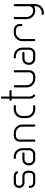

<svg xmlns="http://www.w3.org/2000/svg" viewBox="1693 -2533 1040 4466"><g transform="rotate(-90 2213.0 -300.0)"><path d="M195 -300C185.3 -300 176.2 -301.8 167.8 -305.5C159.2 -309.2 151.8 -314.2 145.5 -320.5C139.2 -326.8 134.2 -334.2 130.5 -342.8C126.8 -351.2 125 -360.3 125 -370V-380C125 -389.7 126.8 -398.8 130.5 -407.2C134.2 -415.8 139.2 -423.2 145.5 -429.5C151.8 -435.8 159.2 -440.8 167.8 -444.5C176.2 -448.2 185.3 -450 195 -450H355C368.3 -450 380.5 -446.6 391.5 -439.8C402.5 -432.9 410.8 -424 416.5 -413L417.5 -411C420.2 -406 424.2 -402.6 429.5 -400.8C434.8 -398.9 439.8 -399.3 444.5 -402L453.5 -406.5C458.5 -409.2 461.9 -413.2 463.8 -418.5C465.6 -423.8 465.2 -428.8 462.5 -433.5L461 -436C451 -455 436.6 -470.4 417.8 -482.2C398.9 -494.1 378 -500 355 -500H195C178.3 -500 162.8 -496.8 148.2 -490.5C133.8 -484.2 121.1 -475.6 110.2 -464.8C99.4 -453.9 90.8 -441.2 84.5 -426.5C78.2 -411.8 75 -396.3 75 -380V-370C75 -353.3 78.2 -337.8 84.5 -323.2C90.8 -308.8 99.4 -296.1 110.2 -285.2C121.1 -274.4 133.8 -265.8 148.2 -259.5C162.8 -253.2 178.3 -250 195 -250H355C364.7 -250 373.8 -248.2 382.2 -244.5C390.8 -240.8 398.2 -235.8 404.5 -229.5C410.8 -223.2 415.8 -215.8 419.5 -207.2C423.2 -198.8 425 -189.7 425 -180V-120C425 -110.3 423.2 -101.2 419.5 -92.8C415.8 -84.2 410.8 -76.8 404.5 -70.5C398.2 -64.2 390.8 -59.2 382.2 -55.5C373.8 -51.8 364.7 -50 355 -50H195C185.3 -50 176.2 -51.8 167.8 -55.5C159.2 -59.2 151.8 -64.2 145.5 -70.5C139.2 -76.8 134.2 -84.2 130.5 -92.8C126.8 -101.2 125 -110.3 125 -120V-130C125 -135.7 123.1 -140.4 119.2 -144.2C115.4 -148.1 110.7 -150 105 -150H95C89.3 -150 84.6 -148.1 80.8 -144.2C76.9 -140.4 75 -135.7 75 -130V-120C75 -103.3 78.2 -87.8 84.5 -73.2C90.8 -58.8 99.4 -46.1 110.2 -35.2C121.1 -24.4 133.8 -15.8 148.2 -9.5C162.8 -3.2 178.3 0 195 0H355C371.7 0 387.2 -3.2 401.8 -9.5C416.2 -15.8 428.9 -24.4 439.8 -35.2C450.6 -46.1 459.2 -58.8 465.5 -73.2C471.8 -87.8 475 -103.3 475 -120V-180C475 -196.3 471.8 -211.8 465.5 -226.5C459.2 -241.2 450.6 -253.9 439.8 -264.8C428.9 -275.6 416.2 -284.2 401.8 -290.5C387.2 -296.8 371.7 -300 355 -300Z M740 0H860C879.3 0 897.5 -3.7 914.5 -11C931.5 -18.3 946.3 -28.3 959 -41C971.7 -53.7 981.7 -68.5 989 -85.5C996.3 -102.5 1000 -120.7 1000 -140V-300C1000 -327.7 994.8 -353.7 984.2 -378C973.8 -402.3 959.5 -423.5 941.5 -441.5C923.5 -459.5 902.3 -473.8 878 -484.2C853.7 -494.8 827.7 -500 800 -500H770C764.3 -500 759.6 -498.1 755.8 -494.2C751.9 -490.4 750 -485.7 750 -480V-470C750 -464.3 751.9 -459.6 755.8 -455.8C759.6 -451.9 764.3 -450 770 -450H800C820.7 -450 840.2 -446.1 858.5 -438.2C876.8 -430.4 892.8 -419.8 906.2 -406.2C919.8 -392.8 930.4 -376.8 938.2 -358.5C946.1 -340.2 950 -320.7 950 -300V-140C950 -127.7 947.7 -116 943 -105C938.3 -94 931.9 -84.4 923.8 -76.2C915.6 -68.1 906 -61.7 895 -57C884 -52.3 872.3 -50 860 -50H740C727.7 -50 716 -52.3 705 -57C694 -61.7 684.4 -68.1 676.2 -76.2C668.1 -84.4 661.7 -94 657 -105C652.3 -116 650 -127.7 650 -140V-160C650 -172.3 652.3 -184 657 -195C661.7 -206 668.1 -215.6 676.2 -223.8C684.4 -231.9 694 -238.3 705 -243C716 -247.7 727.7 -250 740 -250H880C885.7 -250 890.4 -251.9 894.2 -255.8C898.1 -259.6 900 -264.3 900 -270V-280C900 -285.7 898.1 -290.4 894.2 -294.2C890.4 -298.1 885.7 -300 880 -300H740C720.7 -300 702.5 -296.3 685.5 -289C668.5 -281.7 653.7 -271.7 641 -259C628.3 -246.3 618.3 -231.5 611 -214.5C603.7 -197.5 600 -179.3 600 -160V-140C600 -120.7 603.7 -102.5 611 -85.5C618.3 -68.5 628.3 -53.7 641 -41C653.7 -28.3 668.5 -18.3 685.5 -11C702.5 -3.7 720.7 0 740 0Z M1290 -450H1350C1370.7 -450 1390.2 -446.1 1408.5 -438.2C1426.8 -430.4 1442.8 -419.8 1456.2 -406.2C1469.8 -392.8 1480.4 -376.8 1488.2 -358.5C1496.1 -340.2 1500 -320.7 1500 -300V-20C1500 -14.3 1501.9 -9.6 1505.8 -5.8C1509.6 -1.9 1514.3 0 1520 0H1530C1535.7 0 1540.4 -1.9 1544.2 -5.8C1548.1 -9.6 1550 -14.3 1550 -20V-300C1550 -327.7 1544.8 -353.7 1534.2 -378C1523.8 -402.3 1509.5 -423.5 1491.5 -441.5C1473.5 -459.5 1452.3 -473.8 1428 -484.2C1403.7 -494.8 1377.7 -500 1350 -500H1290C1270.7 -500 1252.5 -496.3 1235.5 -489C1218.5 -481.7 1203.7 -471.7 1191 -459C1178.3 -446.3 1168.3 -431.5 1161 -414.5C1153.7 -397.5 1150 -379.3 1150 -360V-20C1150 -14.3 1151.9 -9.6 1155.8 -5.8C1159.6 -1.9 1164.3 0 1170 0H1180C1185.7 0 1190.4 -1.9 1194.2 -5.8C1198.1 -9.6 1200 -14.3 1200 -20V-360C1200 -372.3 1202.3 -384 1207 -395C1211.7 -406 1218.1 -415.6 1226.2 -423.8C1234.4 -431.9 1244 -438.3 1255 -443C1266 -447.7 1277.7 -450 1290 -450Z M1980.5 -2.5H1983C1988.3 -3.2 1992.7 -5.8 1996 -10.2C1999.3 -14.8 2000.7 -19.7 2000 -25L1998.5 -35C1997.8 -40.7 1995.2 -45.1 1990.8 -48.2C1986.2 -51.4 1981.3 -52.7 1976 -52H1973.5C1969.8 -51.3 1966 -50.8 1962 -50.5C1958 -50.2 1954 -50 1950 -50H1900C1879.3 -50 1859.8 -53.9 1841.5 -61.8C1823.2 -69.6 1807.2 -80.2 1793.8 -93.8C1780.2 -107.2 1769.6 -123.2 1761.8 -141.5C1753.9 -159.8 1750 -179.3 1750 -200V-300C1750 -320.7 1753.9 -340.2 1761.8 -358.5C1769.6 -376.8 1780.2 -392.8 1793.8 -406.2C1807.2 -419.8 1823.2 -430.4 1841.5 -438.2C1859.8 -446.1 1879.3 -450 1900 -450H1950C1957.7 -450 1965.3 -449.5 1973 -448.5L1975.5 -448C1980.8 -447 1985.8 -448.1 1990.2 -451.2C1994.8 -454.4 1997.3 -458.8 1998 -464.5L1999.5 -474.5C2000.5 -479.8 1999.4 -484.8 1996.2 -489.2C1993.1 -493.8 1988.7 -496.3 1983 -497L1980.5 -497.5C1975.5 -498.2 1970.5 -498.8 1965.5 -499.2C1960.5 -499.8 1955.3 -500 1950 -500H1900C1872.3 -500 1846.3 -494.8 1822 -484.2C1797.7 -473.8 1776.5 -459.5 1758.5 -441.5C1740.5 -423.5 1726.2 -402.3 1715.8 -378C1705.2 -353.7 1700 -327.7 1700 -300V-200C1700 -172.3 1705.2 -146.3 1715.8 -122C1726.2 -97.7 1740.5 -76.5 1758.5 -58.5C1776.5 -40.5 1797.7 -26.2 1822 -15.8C1846.3 -5.2 1872.3 0 1900 0H1950C1955.3 0 1960.5 -0.2 1965.5 -0.8C1970.5 -1.2 1975.5 -1.8 1980.5 -2.5Z M2101 -580V-570C2101 -564.3 2102.9 -559.6 2106.8 -555.8C2110.6 -551.9 2115.3 -550 2121 -550H2151V-120.5C2151 -95.8 2156.8 -73.2 2168.5 -52.8C2180.2 -32.2 2195.5 -15.7 2214.5 -3C2219.2 0 2224.2 0.9 2229.8 -0.2C2235.2 -1.4 2239.5 -4.3 2242.5 -9L2248 -17.5C2250.7 -22.2 2251.5 -27.1 2250.5 -32.2C2249.5 -37.4 2246.8 -41.7 2242.5 -45C2229.8 -53 2219.8 -63.6 2212.2 -76.8C2204.8 -89.9 2201 -104.5 2201 -120.5V-550H2331C2336.7 -550 2341.4 -551.9 2345.2 -555.8C2349.1 -559.6 2351 -564.3 2351 -570V-580C2351 -585.7 2349.1 -590.4 2345.2 -594.2C2341.4 -598.1 2336.7 -600 2331 -600H2201V-780C2201 -785.7 2199.1 -790.4 2195.2 -794.2C2191.4 -798.1 2186.7 -800 2181 -800H2171C2165.3 -800 2160.6 -798.1 2156.8 -794.2C2152.9 -790.4 2151 -785.7 2151 -780V-600H2121C2115.3 -600 2110.6 -598.1 2106.8 -594.2C2102.9 -590.4 2101 -585.7 2101 -580Z M2673.5 -50H2613.5C2592.8 -50 2573.3 -53.9 2555 -61.8C2536.7 -69.6 2520.8 -80.2 2507.2 -93.8C2493.8 -107.2 2483.1 -123.2 2475.2 -141.5C2467.4 -159.8 2463.5 -179.3 2463.5 -200V-480C2463.5 -485.7 2461.6 -490.4 2457.8 -494.2C2453.9 -498.1 2449.2 -500 2443.5 -500H2433.5C2427.8 -500 2423.1 -498.1 2419.2 -494.2C2415.4 -490.4 2413.5 -485.7 2413.5 -480V-200C2413.5 -172.3 2418.8 -146.3 2429.2 -122C2439.8 -97.7 2454 -76.5 2472 -58.5C2490 -40.5 2511.2 -26.2 2535.5 -15.8C2559.8 -5.2 2585.8 0 2613.5 0H2673.5C2692.8 0 2711 -3.7 2728 -11C2745 -18.3 2759.8 -28.3 2772.5 -41C2785.2 -53.7 2795.2 -68.5 2802.5 -85.5C2809.8 -102.5 2813.5 -120.7 2813.5 -140V-480C2813.5 -485.7 2811.6 -490.4 2807.8 -494.2C2803.9 -498.1 2799.2 -500 2793.5 -500H2783.5C2777.8 -500 2773.1 -498.1 2769.2 -494.2C2765.4 -490.4 2763.5 -485.7 2763.5 -480V-140C2763.5 -127.7 2761.2 -116 2756.5 -105C2751.8 -94 2745.4 -84.4 2737.2 -76.2C2729.1 -68.1 2719.5 -61.7 2708.5 -57C2697.5 -52.3 2685.8 -50 2673.5 -50Z M3078.5 0H3198.5C3217.8 0 3236 -3.7 3253 -11C3270 -18.3 3284.8 -28.3 3297.5 -41C3310.2 -53.7 3320.2 -68.5 3327.5 -85.5C3334.8 -102.5 3338.5 -120.7 3338.5 -140V-300C3338.5 -327.7 3333.2 -353.7 3322.8 -378C3312.2 -402.3 3298 -423.5 3280 -441.5C3262 -459.5 3240.8 -473.8 3216.5 -484.2C3192.2 -494.8 3166.2 -500 3138.5 -500H3108.5C3102.8 -500 3098.1 -498.1 3094.2 -494.2C3090.4 -490.4 3088.5 -485.7 3088.5 -480V-470C3088.5 -464.3 3090.4 -459.6 3094.2 -455.8C3098.1 -451.9 3102.8 -450 3108.5 -450H3138.5C3159.2 -450 3178.7 -446.1 3197 -438.2C3215.3 -430.4 3231.2 -419.8 3244.8 -406.2C3258.2 -392.8 3268.9 -376.8 3276.8 -358.5C3284.6 -340.2 3288.5 -320.7 3288.5 -300V-140C3288.5 -127.7 3286.2 -116 3281.5 -105C3276.8 -94 3270.4 -84.4 3262.2 -76.2C3254.1 -68.1 3244.5 -61.7 3233.5 -57C3222.5 -52.3 3210.8 -50 3198.5 -50H3078.5C3066.2 -50 3054.5 -52.3 3043.5 -57C3032.5 -61.7 3022.9 -68.1 3014.8 -76.2C3006.6 -84.4 3000.2 -94 2995.5 -105C2990.8 -116 2988.5 -127.7 2988.5 -140V-160C2988.5 -172.3 2990.8 -184 2995.5 -195C3000.2 -206 3006.6 -215.6 3014.8 -223.8C3022.9 -231.9 3032.5 -238.3 3043.5 -243C3054.5 -247.7 3066.2 -250 3078.5 -250H3218.5C3224.2 -250 3228.9 -251.9 3232.8 -255.8C3236.6 -259.6 3238.5 -264.3 3238.5 -270V-280C3238.5 -285.7 3236.6 -290.4 3232.8 -294.2C3228.9 -298.1 3224.2 -300 3218.5 -300H3078.5C3059.2 -300 3041 -296.3 3024 -289C3007 -281.7 2992.2 -271.7 2979.5 -259C2966.8 -246.3 2956.8 -231.5 2949.5 -214.5C2942.2 -197.5 2938.5 -179.3 2938.5 -160V-140C2938.5 -120.7 2942.2 -102.5 2949.5 -85.5C2956.8 -68.5 2966.8 -53.7 2979.5 -41C2992.2 -28.3 3007 -18.3 3024 -11C3041 -3.7 3059.2 0 3078.5 0Z M3538.5 -20V-300C3538.5 -320.7 3542.4 -340.2 3550.2 -358.5C3558.1 -376.8 3568.8 -392.8 3582.2 -406.2C3595.8 -419.8 3611.7 -430.4 3630 -438.2C3648.3 -446.1 3667.8 -450 3688.5 -450H3748.5C3760.8 -450 3772.5 -447.7 3783.5 -443C3794.5 -438.3 3804.1 -431.9 3812.2 -423.8C3820.4 -415.6 3826.8 -406 3831.5 -395C3836.2 -384 3838.5 -372.3 3838.5 -360V-320C3838.5 -314.3 3840.4 -309.6 3844.2 -305.8C3848.1 -301.9 3852.8 -300 3858.5 -300H3868.5C3874.2 -300 3878.9 -301.9 3882.8 -305.8C3886.6 -309.6 3888.5 -314.3 3888.5 -320V-360C3888.5 -379.3 3884.8 -397.5 3877.5 -414.5C3870.2 -431.5 3860.2 -446.3 3847.5 -459C3834.8 -471.7 3820 -481.7 3803 -489C3786 -496.3 3767.8 -500 3748.5 -500H3688.5C3660.8 -500 3634.8 -494.8 3610.5 -484.2C3586.2 -473.8 3565 -459.5 3547 -441.5C3529 -423.5 3514.8 -402.3 3504.2 -378C3493.8 -353.7 3488.5 -327.7 3488.5 -300V-20C3488.5 -14.3 3490.4 -9.6 3494.2 -5.8C3498.1 -1.9 3502.8 0 3508.5 0H3518.5C3524.2 0 3528.9 -1.9 3532.8 -5.8C3536.6 -9.6 3538.5 -14.3 3538.5 -20Z M4211 -50H4201C4180.3 -50 4160.8 -53.9 4142.5 -61.8C4124.2 -69.6 4108.2 -80.2 4094.8 -93.8C4081.2 -107.2 4070.6 -123.2 4062.8 -141.5C4054.9 -159.8 4051 -179.3 4051 -200V-480C4051 -485.7 4049.1 -490.4 4045.2 -494.2C4041.4 -498.1 4036.7 -500 4031 -500H4021C4015.3 -500 4010.6 -498.1 4006.8 -494.2C4002.9 -490.4 4001 -485.7 4001 -480V-200C4001 -172.3 4006.2 -146.3 4016.8 -122C4027.2 -97.7 4041.5 -76.5 4059.5 -58.5C4077.5 -40.5 4098.7 -26.2 4123 -15.8C4147.3 -5.2 4173.3 0 4201 0H4211C4228 0 4244.2 -2.9 4259.5 -8.8C4274.8 -14.6 4288.7 -22.5 4301 -32.5V0C4301 20.7 4297.1 40.2 4289.2 58.5C4281.4 76.8 4270.8 92.8 4257.2 106.2C4243.8 119.8 4227.8 130.4 4209.5 138.2C4191.2 146.1 4171.7 150 4151 150H4121C4115.3 150 4110.6 151.9 4106.8 155.8C4102.9 159.6 4101 164.3 4101 170V180C4101 185.7 4102.9 190.4 4106.8 194.2C4110.6 198.1 4115.3 200 4121 200H4151C4178.7 200 4204.7 194.8 4229 184.2C4253.3 173.8 4274.5 159.5 4292.5 141.5C4310.5 123.5 4324.8 102.3 4335.2 78C4345.8 53.7 4351 27.7 4351 0V-480C4351 -485.7 4349.1 -490.4 4345.2 -494.2C4341.4 -498.1 4336.7 -500 4331 -500H4321C4315.3 -500 4310.6 -498.1 4306.8 -494.2C4302.9 -490.4 4301 -485.7 4301 -480V-140C4301 -127.7 4298.7 -116 4294 -105C4289.3 -94 4282.9 -84.4 4274.8 -76.2C4266.6 -68.1 4257 -61.7 4246 -57C4235 -52.3 4223.3 -50 4211 -50Z"/></g></svg>

Font: lerotica
Style: Regular
Weight: 400
Designer: defharo
Foundry: deFharo
Version: Version 1.001 2011